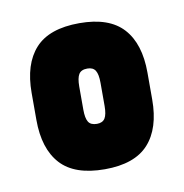

<svg xmlns="http://www.w3.org/2000/svg" viewBox="-48 -735 383 400"><g transform="rotate(-10 143.5 -534.5)"><path d="M144 -380Q80 -380 50.5 -412.5Q21 -445 21 -506V-563Q21 -624 50.5 -656.5Q80 -689 144 -689Q207 -689 236.5 -656.5Q266 -624 266 -563V-506Q266 -445 236.5 -412.5Q207 -380 144 -380ZM144 -476Q156 -476 161 -484Q166 -492 166 -510V-559Q166 -577 161 -585Q156 -593 144 -593Q131 -593 126 -585Q121 -577 121 -559V-510Q121 -492 126 -484Q131 -476 144 -476Z"/></g></svg>

Font: Sofia Sans Extra Condensed Black
Style: Regular
Weight: 900
Designer: Botio Nikoltchev, Ani Petrova
Foundry: lettersoup
Version: Version 4.101